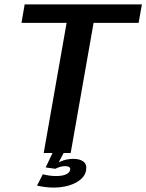

<svg xmlns="http://www.w3.org/2000/svg" viewBox="-20 -695 664 872"><path d="M178.5 0H301L405 -591H609.5L624.5 -675H92L77.5 -591H282.5ZM225 157Q250 157 274.5 152Q299 147 319.8 137Q340.5 127 354.2 112.2Q368 97.5 371 78.5Q375.5 52 359.2 39.2Q343 26.5 313.5 26.5Q290.5 26.5 269.5 33Q256 37.5 246.5 42.5L269 0H218.5L187.5 65.5L231.5 71.5Q240.5 66.5 252.5 63Q264.5 59.5 275 59.5Q287.5 59.5 294 63.5Q300.5 67.5 298.5 77Q296 89 280 96.8Q264 104.5 235 104.5Q217 104.5 201.2 102Q185.5 99.5 174.5 96.5L148 148Q166 152 185.8 154.5Q205.5 157 225 157Z"/></svg>

Font: Anybody Thin Medium
Style: Italic
Weight: 500
Italic angle: -10°
Version: Version 1.113;gftools[0.9.25]